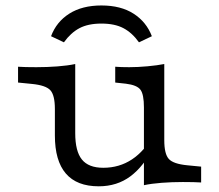

<svg xmlns="http://www.w3.org/2000/svg" viewBox="-20 -651 782 685"><path d="M248.4 -412.9V-206.5H175.8V-262.1Q175.8 -311.3 159.7 -329Q143.5 -346.8 93.5 -351.6L44.4 -356.5V-412.9Q55.6 -412.1 72.6 -411.7Q89.5 -411.3 109.7 -411.3Q148.4 -411.3 185.1 -414.1Q221.8 -416.9 248.4 -422.6ZM248.4 -206.5V-175.8Q248.4 -111.3 272.2 -81.9Q296 -52.4 348.4 -52.4Q405.6 -52.4 450.8 -82.3Q496 -112.1 528.2 -171L527.4 -126.6Q493.5 -58.1 445.6 -22.2Q397.6 13.7 332.3 13.7Q254 13.7 214.9 -31.9Q175.8 -77.4 175.8 -167.7V-206.5ZM493.5 0V-206.5H566.1V-150.8Q566.1 -101.6 582.3 -83.9Q598.4 -66.1 648.4 -61.3L697.6 -56.5V0Q686.3 -0.8 669.8 -1.2Q653.2 -1.6 632.3 -1.6Q593.5 -1.6 556.9 1.2Q520.2 4 493.5 9.7ZM566.1 -412.9V-206.5H493.5V-267.7Q493.5 -314.5 481 -331Q468.5 -347.6 429 -352.4L391.1 -356.5V-412.9Q401.6 -412.1 413.7 -411.7Q425.8 -411.3 441.1 -411.3Q471.8 -411.3 506.5 -414.5Q541.1 -417.7 566.1 -422.6ZM341.9 -631.5Q411.3 -631.5 456.9 -602Q502.4 -572.6 521.8 -521.8L475.8 -500Q451.6 -533.9 420.6 -550.4Q389.5 -566.9 341.9 -566.9Q294.4 -566.9 263.3 -550.4Q232.3 -533.9 208.1 -500L162.1 -521.8Q181.5 -573.4 227.4 -602.4Q273.4 -631.5 341.9 -631.5Z"/></svg>

Font: Playfair 5pt SemiExpanded Light
Style: Regular
Weight: 300
Width: 6
Designer: Claus Eggers Sørensen
Foundry: Claus Eggers Sørensen
Version: Version 2.203